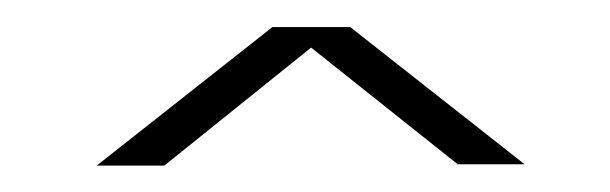

<svg xmlns="http://www.w3.org/2000/svg" viewBox="-20 -743 451 142"><path d="M51.5 -620.5H101.5L229 -723H181.5ZM318.5 -621.5H368L239 -723H191Z"/></svg>

Font: Anybody Expanded Light
Style: Regular
Weight: 300
Width: 7
Version: Version 1.113;gftools[0.9.25]